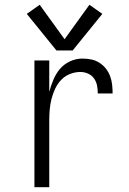

<svg xmlns="http://www.w3.org/2000/svg" viewBox="-20 -783 540 803"><path d="M124 0H186V-281Q186 -303 188 -325.5Q190 -348 195.5 -369.5Q201 -391 210.5 -411.5Q220 -432 235.5 -448.5Q251 -465 272.5 -473.5Q294 -482 316 -482Q333 -482 348.5 -475Q364 -468 373.5 -454.5Q383 -441 386 -424.5Q389 -408 389 -392H451Q451 -410 449 -428.5Q447 -447 440.5 -464.5Q434 -482 422.5 -496.5Q411 -511 395 -521Q379 -531 361 -534.5Q343 -538 324 -538Q298 -538 273 -526.5Q248 -515 231 -495Q214 -475 203.5 -450Q193 -425 186 -399V-530H124ZM216 -572H284L408 -725L354 -763L250 -619L146 -763L92 -725Z"/></svg>

Font: Iosevka SS09 Light
Style: Regular
Weight: 300
Monospace: yes
Designer: Belleve Invis
Foundry: Belleve Invis
Version: Version 5.2.1; ttfautohint (v1.8.3)